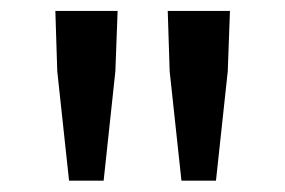

<svg xmlns="http://www.w3.org/2000/svg" viewBox="-20 -708 508 342"><path d="M185.5 -581.1 164.6 -386.2H103L82 -581.1L78.6 -688.5H189.5ZM385.7 -581.1 364.7 -386.2H303.2L282.2 -581.1L278.8 -688.5H389.6Z"/></svg>

Font: Varta
Style: Bold
Weight: 700
Designer: Joana Correia, Viktoriya Grabowska, Eben Sorkin
Foundry: Sorkin Type
Version: Version 1.002; ttfautohint (v1.3) -l 8 -r 24 -G 200 -x 12 -H